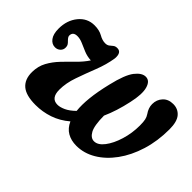

<svg xmlns="http://www.w3.org/2000/svg" viewBox="-83 -667 894 894"><g transform="rotate(45 364.0 -219.5)"><path d="M465 -447.5Q491.5 -447 501.2 -412.5Q511 -378 496.5 -313.5Q480.5 -239 454.5 -181.5Q455 -116 469.5 -90Q484 -64 506 -64Q531.5 -64 554.2 -93.8Q577 -123.5 591.2 -170.2Q605.5 -217 605.5 -267Q605.5 -291.5 602.5 -304.8Q599.5 -318 592 -329Q575 -353 575 -378Q575 -407.5 593.8 -427.8Q612.5 -448 644.5 -448Q676.5 -448 696 -425.2Q715.5 -402.5 715.5 -352Q715.5 -274.5 695 -208.5Q674.5 -142.5 639 -93.8Q603.5 -45 558 -18Q512.5 9 462.5 9Q428 9 402.5 -5.8Q377 -20.5 363 -52Q325.5 -20 282.5 -5.5Q239.5 9 194 9Q130.5 9 102 -15.8Q73.5 -40.5 74 -88.5Q74.5 -127 91.2 -157.5Q108 -188 133 -214.2Q158 -240.5 184.2 -266Q210.5 -291.5 229.5 -320Q203.5 -321.5 182 -330.5Q160.5 -339.5 141.8 -347.8Q123 -356 105.5 -356Q76.5 -356 76.5 -330.5Q76.5 -322 89 -309.5Q96.5 -302.5 100.5 -296.2Q104.5 -290 104.5 -280.5Q105 -265 94.2 -255Q83.5 -245 68 -245Q47 -245 32.8 -263.8Q18.5 -282.5 18.5 -318.5Q18.5 -373.5 49 -410.8Q79.5 -448 126.5 -448Q158 -448 179.5 -435.8Q201 -423.5 220 -423.5Q233 -423.5 240.8 -429.5Q248.5 -435.5 256 -441.8Q263.5 -448 276 -448Q305.5 -448 302 -406Q294.5 -358 275 -308.5Q255.5 -259 238.8 -211.2Q222 -163.5 222 -120Q222 -64 265.5 -64Q282 -64 303.8 -74Q325.5 -84 349 -107Q345 -143 350 -191Q355 -239 370 -301Q389.5 -384.5 414.5 -416.2Q439.5 -448 465 -447.5Z"/></g></svg>

Font: Fraunces 144pt S100 SemiBold
Style: Italic
Weight: 600
Italic angle: -16°
Version: Version 1.000; ttfautohint (v1.8.3)